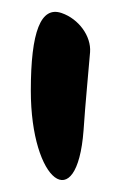

<svg xmlns="http://www.w3.org/2000/svg" viewBox="-20 -228 205 324"><path d="M32 -75C32 79 110 138 121 -8C124 -54 130 -114 132 -140C134 -167 113 -196 84 -206C49 -218 32 -175 32 -75Z"/></svg>

Font: Hussar Skorodowane
Style: Bold
Weight: 700
Foundry: Cannot Into Space Fonts
Version: Version 0.892